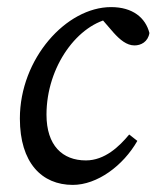

<svg xmlns="http://www.w3.org/2000/svg" viewBox="-20 -508 447 541"><path d="M185 13C254 13 327 -41 367 -111L344 -129C316 -95 275 -56 222 -56C156 -56 111 -98 111 -185C111 -321 200 -442 297 -457H312V-468H255L300 -416C318 -396 337 -380 359 -380C377 -380 397 -390 401 -415C390 -458 354 -488 293 -488C167 -488 36 -343 36 -174C36 -49 98 13 185 13Z"/></svg>

Font: Source Serif 4 Variable
Style: Italic
Weight: 400
Italic angle: -12°
Designer: Frank Grießhammer
Foundry: Adobe Systems Incorporated
Version: Version 4.004;hotconv 1.0.116;makeotfexe 2.5.65601